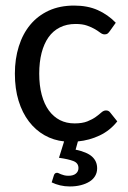

<svg xmlns="http://www.w3.org/2000/svg" viewBox="-20 -505 463 693"><path d="M186 118.7Q189 118.7 192.1 120.4Q195.3 122.1 200.2 124Q205.1 126 211.7 127.7Q218.3 129.4 227.1 129.4Q244.6 129.4 253.9 121.6Q263.2 113.8 263.2 101.6Q263.2 83.5 245.1 76.4Q227.1 69.3 192.9 64.5L211.4 5.4Q173.3 1.5 140.9 -16.8Q108.4 -35.2 84.5 -66.4Q60.5 -97.7 47.1 -141.1Q33.7 -184.6 33.7 -239.3Q33.7 -292.5 47.9 -337.6Q62 -382.8 89.1 -415.5Q116.2 -448.2 156 -466.6Q195.8 -484.9 247.6 -484.9Q296.4 -484.9 333 -468.5Q369.6 -452.1 397.9 -422.9L375.5 -391.6Q371.6 -386.2 367.9 -383.5Q364.3 -380.9 357.4 -380.9Q350.1 -380.9 342.3 -386.7Q334.5 -392.6 322.8 -399.7Q311 -406.7 294.2 -412.6Q277.3 -418.5 252.9 -418.5Q220.7 -418.5 196 -406Q171.4 -393.6 155 -370.4Q138.7 -347.2 130.1 -314Q121.6 -280.8 121.6 -239.3Q121.6 -196.3 130.6 -162.8Q139.6 -129.4 156.2 -106.4Q172.9 -83.5 196.3 -71.5Q219.7 -59.6 249 -59.6Q277.3 -59.6 295.4 -66.9Q313.5 -74.2 325.7 -83Q337.9 -91.8 345.9 -99.1Q354 -106.4 362.8 -106.4Q372.6 -106.4 378.4 -98.1L403.3 -66.9Q377 -33.7 339.8 -16.1Q302.7 1.5 261.2 5.4L252.9 35.2Q294.4 43.9 312.5 60.5Q330.6 77.1 330.6 102.5Q330.6 117.7 323.5 129.9Q316.4 142.1 303.2 150.4Q290 158.7 272 163.3Q253.9 168 231.9 168Q213.9 168 197.3 164.1Q180.7 160.2 166.5 153.3L174.8 127Q177.7 118.7 186 118.7Z"/></svg>

Font: Carlito
Style: Regular
Weight: 400
Designer: Lukasz Dziedzic
Foundry: tyPoland Lukasz Dziedzic
Version: Version 1.104